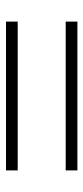

<svg xmlns="http://www.w3.org/2000/svg" viewBox="161 -607 278 640"><g transform="rotate(-90 300.0 -287.0)"><path d="M52 -367V-406H548V-367ZM52 -168V-207H548V-168Z"/></g></svg>

Font: Mulish ExtraLight ExtraLight
Style: Regular
Weight: 250
Version: Version 3.603